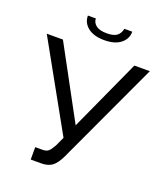

<svg xmlns="http://www.w3.org/2000/svg" viewBox="-159 -996 950 1106"><g transform="rotate(20 316.0 -443.0)"><path d="M187 -889.2H235.8Q235.8 -863.8 257.6 -846.9Q279.3 -830.1 323.2 -830.1Q366.2 -830.1 385.7 -845.5Q405.3 -860.8 410.2 -889.2H459Q459 -844.7 423.3 -816.4Q387.7 -788.1 323.2 -788.1Q258.8 -788.1 222.9 -816.4Q187 -844.7 187 -889.2ZM161.1 2.9V-73.2H206.1Q229.5 -73.2 241.9 -84Q254.4 -94.7 270 -123L295.9 -179.2L0 -710H99.1L336.9 -271L537.1 -710H631.8L338.9 -80.1Q316.9 -34.2 292 -15.6Q267.1 2.9 225.1 2.9Z"/></g></svg>

Font: Rawline Medium
Style: Regular
Weight: 500
Designer: Matt McInerney, Pablo Impallari, Rodrigo Fuenzalida
Foundry: Matt McInerney, Pablo Impallari, Rodrigo Fuenzalida
Version: Version 4.020;PS 004.020;hotconv 1.0.88;makeotf.lib2.5.64775